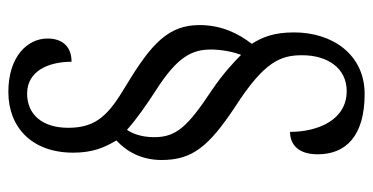

<svg xmlns="http://www.w3.org/2000/svg" viewBox="-242 -558 914 471"><g transform="rotate(-90 215.5 -323.0)"><path d="M220 114C316 114 371 36 371 -59C371 -110 359 -137 343 -163C368 -195 389 -237 389 -291C389 -367 344 -409 241 -471C171 -513 137 -542 137 -613C137 -676 169 -714 221 -714C276 -714 299 -662 299 -605C336 -605 356 -627 356 -664C356 -713 312 -760 225 -760C138 -760 76 -702 76 -601C76 -554 88 -525 106 -495C79 -470 58 -434 58 -384C58 -308 92 -268 188 -204C300 -132 315 -92 315 -39C315 22 284 70 227 70C156 70 127 -1 127 -69C102 -69 72 -55 72 -1C72 68 117 114 220 114ZM316 -189C302 -203 272 -232 229 -261C140 -320 114 -348 114 -402C114 -434 123 -456 132 -469C159 -445 192 -422 229 -398C312 -345 329 -309 329 -263C329 -234 322 -205 316 -189Z"/></g></svg>

Font: Noto Serif Devanagari ExtraCondensed
Style: Regular
Weight: 400
Width: 2
Designer: Universal Thirst, Indian Type Foundry and the Monotype Design Team
Foundry: Monotype Imaging Inc.
Version: Version 2.004